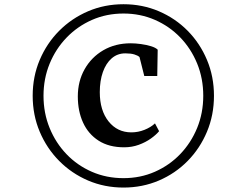

<svg xmlns="http://www.w3.org/2000/svg" viewBox="-20 -930 1078 887"><path d="M131 -487.5Q131 -576.5 163.5 -653.2Q196 -730 253.5 -787.8Q311 -845.5 387 -878Q463 -910.5 550.5 -910.5Q638 -910.5 714 -878Q790 -845.5 847 -787.8Q904 -730 936.2 -653.2Q968.5 -576.5 968.5 -487.5Q968.5 -398.5 936.2 -321.5Q904 -244.5 847 -186.5Q790 -128.5 714 -96Q638 -63.5 550.5 -63.5Q463 -63.5 387 -96Q311 -128.5 253.5 -186.5Q196 -244.5 163.5 -321.5Q131 -398.5 131 -487.5ZM181 -487.5Q181 -408 209.2 -338.8Q237.5 -269.5 287.5 -217.5Q337.5 -165.5 404.8 -136.2Q472 -107 550.5 -107Q628.5 -107 695.5 -136.5Q762.5 -166 812.5 -218Q862.5 -270 890.8 -339Q919 -408 919 -487.5Q919 -567.5 890.8 -636.5Q862.5 -705.5 812.5 -757.2Q762.5 -809 695.5 -838.2Q628.5 -867.5 550.5 -867.5Q472 -867.5 405 -838Q338 -808.5 287.8 -756.5Q237.5 -704.5 209.2 -635.5Q181 -566.5 181 -487.5ZM553.5 -249.5Q483.5 -249.5 435.8 -280Q388 -310.5 363.8 -363.5Q339.5 -416.5 339.5 -484.5Q339.5 -554.5 370.8 -610Q402 -665.5 457.2 -697.8Q512.5 -730 584 -730Q605.5 -730 631 -726.5Q656.5 -723 677.8 -716.5Q699 -710 708.5 -700.5L706.5 -579H646.5L624.5 -666.5Q617 -673.5 600.8 -678.5Q584.5 -683.5 559 -683.5Q522.5 -683.5 496 -660.5Q469.5 -637.5 455.2 -597Q441 -556.5 441 -504.5Q441 -420 481.5 -369.2Q522 -318.5 587 -318.5Q618 -318.5 647.5 -330.2Q677 -342 696 -360L715 -324Q701 -307 676.8 -289.8Q652.5 -272.5 621 -261Q589.5 -249.5 553.5 -249.5Z"/></svg>

Font: Merriweather 96pt
Style: Bold Italic
Weight: 700
Italic angle: -7.8°
Version: Version 2.101